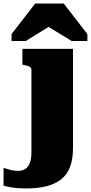

<svg xmlns="http://www.w3.org/2000/svg" viewBox="-102 -818 512 1081"><path d="M75 36V-426Q75 -434 69.5 -439Q64 -444 54.5 -447Q45 -450 33 -452L24 -454V-543H309V15Q309 78 292.5 121.5Q276 165 242.5 191.5Q209 218 160 230.5Q111 243 45 243Q-4 243 -37.5 237Q-71 231 -82 227V127Q-67 132 -45.5 138Q-24 144 0 144Q23 144 40 133.5Q57 123 66 99.5Q75 76 75 36ZM257 -798H96L-37 -626V-587H43L219 -696H123L302 -587H390V-626Z"/></svg>

Font: Roboto Serif 20pt Black
Style: Regular
Weight: 900
Version: Version 1.008